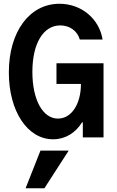

<svg xmlns="http://www.w3.org/2000/svg" viewBox="-20 -730 620 1020"><path d="M280 -284H410C410 -176 359 -100 288 -100C207 -100 152 -200 152 -348C152 -499 210 -595 300 -595C350 -595 391 -566 404 -520H525C507 -631 412 -710 296 -710C137 -710 27 -562 27 -345C27 -139 126 10 262 10C327 10 381 -24 416 -80H420V0H530V-394H280ZM345 70H195L116 270H216Z"/></svg>

Font: CommitMono-dimboump
Style: Bold
Weight: 700
Monospace: yes
Designer: Eigil Nikolajsen
Foundry: Eigil Nikolajsen
Version: Version 1.143